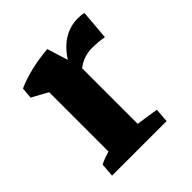

<svg xmlns="http://www.w3.org/2000/svg" viewBox="-119 -461 541 541"><g transform="rotate(-45 151.5 -191.0)"><path d="M24.4 0 27.8 -41Q44.9 -49.3 65.4 -55.2V-291.5L17.6 -317.9L20.5 -351.1Q74.7 -375 147.5 -381.3L167 -318.8Q207.5 -381.8 270.5 -381.8Q284.7 -381.8 293.5 -378.9L286.1 -290Q273.4 -292.5 260.7 -293.5Q248 -294.4 239.7 -294.4Q205.1 -294.4 178.7 -273.4V-52.2L245.1 -42L241.7 0Z"/></g></svg>

Font: Markazi Text
Style: Bold
Weight: 700
Designer: Borna Izadpanah (Arabic designer), Fiona Ross (Arabic design director) and Florian Runge (Latin designer)
Foundry: Borna Izadpanah and Florian Runge
Version: Version 1.001; ttfautohint (v1.8.3)